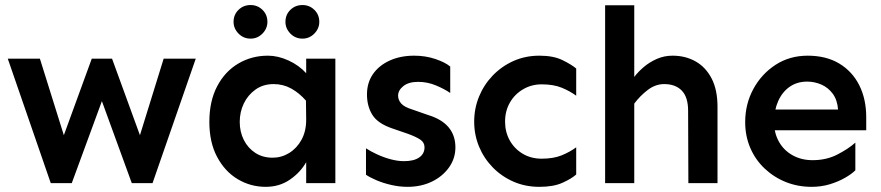

<svg xmlns="http://www.w3.org/2000/svg" viewBox="-20 -724 3483 759"><path d="M180.7 0 10.7 -492.2H137.7L232.4 -189.5L342.8 -492.2H422.9L533.2 -189.5L627 -492.2H753.9L583 0H501L382.8 -324.2L263.7 0Z M1030.3 14.6Q970.7 14.6 919.9 -15.6Q869.1 -45.9 838.4 -103.5Q807.6 -161.1 807.6 -242.2Q807.6 -324.2 838.4 -382.8Q869.1 -441.4 921.9 -472.7Q974.6 -503.9 1039.1 -503.9Q1079.1 -503.9 1120.6 -484.9Q1162.1 -465.8 1190.4 -434.6V-492.2H1305.7V0H1190.4V-83Q1168 -43 1126.5 -14.2Q1085 14.6 1030.3 14.6ZM1057.6 -100.6Q1092.8 -100.6 1123 -119.1Q1153.3 -137.7 1171.9 -171.4Q1190.4 -205.1 1190.4 -251L1189.5 -326.2Q1163.1 -356.4 1131.3 -374Q1099.6 -391.6 1061.5 -391.6Q1020.5 -391.6 990.2 -370.1Q960 -348.6 943.8 -314.9Q927.7 -281.2 927.7 -242.2Q927.7 -203.1 943.8 -170.9Q960 -138.7 989.3 -119.6Q1018.6 -100.6 1057.6 -100.6ZM1175.8 -571.3Q1147.5 -571.3 1127.9 -591.3Q1108.4 -611.3 1108.4 -637.7Q1108.4 -666 1127.9 -685.1Q1147.5 -704.1 1175.8 -704.1Q1203.1 -704.1 1222.7 -685.1Q1242.2 -666 1242.2 -637.7Q1242.2 -611.3 1222.7 -591.3Q1203.1 -571.3 1175.8 -571.3ZM970.7 -571.3Q942.4 -571.3 922.9 -591.3Q903.3 -611.3 903.3 -637.7Q903.3 -666 922.9 -685.1Q942.4 -704.1 970.7 -704.1Q998 -704.1 1017.6 -685.1Q1037.1 -666 1037.1 -637.7Q1037.1 -611.3 1017.6 -591.3Q998 -571.3 970.7 -571.3Z M1590.8 14.6Q1559.6 14.6 1527.3 7.3Q1495.1 0 1468.8 -11.2Q1442.4 -22.5 1426.8 -33.2V-137.7Q1444.3 -126 1470.7 -113.8Q1497.1 -101.6 1524.9 -94.2Q1552.7 -86.9 1577.1 -86.9Q1616.2 -86.9 1637.2 -101.6Q1658.2 -116.2 1658.2 -141.6Q1658.2 -161.1 1641.1 -172.4Q1624 -183.6 1591.8 -195.3L1529.3 -216.8Q1472.7 -236.3 1451.7 -270.5Q1430.7 -304.7 1430.7 -350.6Q1430.7 -396.5 1454.1 -430.7Q1477.5 -464.8 1520 -484.4Q1562.5 -503.9 1617.2 -503.9Q1662.1 -503.9 1701.2 -490.7Q1740.2 -477.5 1759.8 -460.9V-356.4Q1737.3 -372.1 1703.6 -386.2Q1669.9 -400.4 1632.8 -400.4Q1595.7 -400.4 1574.7 -383.8Q1553.7 -367.2 1553.7 -345.7Q1553.7 -329.1 1565.9 -314.9Q1578.1 -300.8 1610.4 -291L1671.9 -269.5Q1726.6 -252.9 1753.4 -220.7Q1780.3 -188.5 1780.3 -141.6Q1780.3 -97.7 1754.9 -62Q1729.5 -26.4 1687 -5.9Q1644.5 14.6 1590.8 14.6Z M2112.3 14.6Q2056.6 14.6 2009.8 -5.9Q1962.9 -26.4 1927.7 -62.5Q1892.6 -98.6 1873.5 -145Q1854.5 -191.4 1854.5 -243.2Q1854.5 -294.9 1873.5 -341.8Q1892.6 -388.7 1927.7 -425.3Q1962.9 -461.9 2009.8 -482.9Q2056.6 -503.9 2112.3 -503.9Q2168 -503.9 2203.6 -486.3Q2239.3 -468.8 2257.8 -453.1V-345.7Q2232.4 -364.3 2200.2 -377.4Q2168 -390.6 2121.1 -390.6Q2081.1 -390.6 2047.9 -371.1Q2014.6 -351.6 1995.6 -318.4Q1976.6 -285.2 1976.6 -243.2Q1976.6 -202.1 1995.1 -168.9Q2013.7 -135.7 2046.4 -116.2Q2079.1 -96.7 2121.1 -96.7Q2168 -96.7 2200.2 -109.9Q2232.4 -123 2257.8 -141.6V-34.2Q2239.3 -17.6 2203.6 -1.5Q2168 14.6 2112.3 14.6Z M2701.2 0 2700.2 -286.1Q2700.2 -339.8 2675.3 -365.7Q2650.4 -391.6 2605.5 -391.6Q2571.3 -391.6 2541 -368.7Q2510.7 -345.7 2487.3 -314.5V-419.9Q2502.9 -440.4 2525.4 -459.5Q2547.9 -478.5 2576.7 -491.2Q2605.5 -503.9 2638.7 -503.9Q2689.5 -503.9 2729.5 -481.4Q2769.5 -459 2793 -414.1Q2816.4 -369.1 2816.4 -301.8V0ZM2372.1 0V-703.1H2487.3V0Z M3188.5 14.6Q3133.8 14.6 3086.4 -4.4Q3039.1 -23.4 3002.4 -58.1Q2965.8 -92.8 2945.8 -139.6Q2925.8 -186.5 2925.8 -241.2Q2925.8 -312.5 2958 -372.1Q2990.2 -431.6 3045.9 -467.8Q3101.6 -503.9 3172.9 -503.9Q3246.1 -503.9 3297.9 -472.7Q3349.6 -441.4 3377 -386.7Q3404.3 -332 3404.3 -260.7V-209H3032.2V-291H3293Q3290 -329.1 3272 -353.5Q3253.9 -377.9 3227.1 -389.6Q3200.2 -401.4 3170.9 -401.4Q3130.9 -401.4 3101.6 -380.9Q3072.3 -360.4 3056.2 -324.2Q3040 -288.1 3040 -241.2Q3040 -198.2 3059.1 -164.1Q3078.1 -129.9 3112.8 -110.4Q3147.5 -90.8 3192.4 -90.8Q3247.1 -90.8 3290.5 -113.3Q3334 -135.7 3361.3 -160.2V-50.8Q3346.7 -36.1 3320.3 -21Q3293.9 -5.9 3260.3 4.4Q3226.6 14.6 3188.5 14.6Z"/></svg>

Font: Sen SemiBold
Style: Regular
Weight: 600
Designer: Kosal Sen, Philatype
Foundry: Philatype
Version: Version 2.000;gftools[0.9.31]